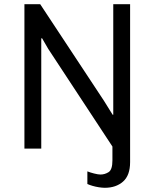

<svg xmlns="http://www.w3.org/2000/svg" viewBox="-20 -706 734 912"><path d="M478 186Q465 186 449.5 183.5Q434 181 420 177Q406 173 395 168V108Q407 113 426.5 118Q446 123 457 123Q478 123 496 111.5Q514 100 514 56V-10L209 -474L180 -524H176V0H96V-686H171L474 -227L515 -161H518V-686H598V64Q598 127 564.5 156.5Q531 186 478 186Z"/></svg>

Font: Chivo Medium Light
Style: Regular
Weight: 300
Version: Version 2.002